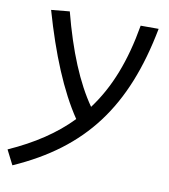

<svg xmlns="http://www.w3.org/2000/svg" viewBox="-119 -597 789 899"><g transform="rotate(10 275.5 -148.0)"><path d="M0.5 230.5C324.2 87.4 490.7 -134.8 564 -517.6H478.5C449.2 -346.7 397.5 -211.9 315.9 -103C245.6 -203.6 187.5 -343.3 140.1 -525.9L52.7 -517.6C109.9 -317.4 177.2 -153.3 257.3 -34.7C181.6 43.9 85.4 107.4 -34.7 161.1Z"/></g></svg>

Font: Cascadia Mono NF SemiLight
Style: Italic
Weight: 350
Italic angle: -10°
Monospace: yes
Designer: Aaron Bell
Foundry: Saja Typeworks
Version: Version 2404.023